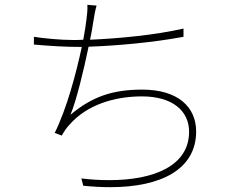

<svg xmlns="http://www.w3.org/2000/svg" viewBox="-20 -755 996 793"><path d="M737.9 -637.1C621.1 -610.1 468.8 -595.9 351.9 -590.9C359 -622.9 363.3 -652 366.1 -670.1C369 -689.3 373.9 -715.9 378.9 -731.9L340.9 -735.1C342 -715.2 339.8 -695 337 -674C334.9 -654.1 329.9 -623.9 323.9 -590.9C308.9 -589.8 295.1 -589.8 282 -589.8C228 -589.8 158 -596.9 120 -603V-571C186.1 -565 250.7 -561.1 317.8 -561.1C294.7 -453.1 256 -306.8 206 -206L235.1 -195C245 -212 254.3 -227.3 268.1 -241.1C337 -320 449.2 -356.9 566.1 -356.9C693.9 -356.9 761 -295.8 761 -210.9C761 -68.9 613.3 -11 432.2 -11C394.2 -11 355.1 -13.1 316.1 -18.1L323.9 12.1C362.9 16 399.9 18.1 435 18.1C646 18.1 790.1 -56.1 790.1 -212C790.1 -312.1 716.3 -384.9 567.1 -384.9C443.2 -384.9 359 -354.8 271 -280.9C295.8 -339.8 326 -466.3 345.9 -562.1C463.8 -566.1 615.1 -579.9 737.9 -603Z"/></svg>

Font: Karasuma Gothic
Style: Thin
Weight: 200
Designer: Rasmus Andersson / Ryoko Ishizuka
Foundry: rsms
Version: Version 1.00